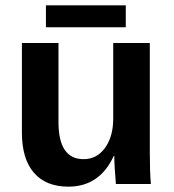

<svg xmlns="http://www.w3.org/2000/svg" viewBox="-20 -689 651 719"><path d="M62 -528H199V-232Q199 -93 293 -93Q343 -93 373.5 -135.5Q404 -178 404 -245V-528H541V-118Q541 -45 545 0H414Q408 -70 408 -105H406Q353 10 236 10Q152 10 107 -42Q62 -94 62 -193ZM152 -587V-669H451V-587Z"/></svg>

Font: Libra Sans
Style: Bold
Weight: 700
Foundry: Context Ltd
Version: Version 1.000